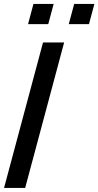

<svg xmlns="http://www.w3.org/2000/svg" viewBox="-62 -930 487 950"><path d="M76.7 -810.5H176.7L203.5 -910.5H103.5ZM278.2 -810.5H378.2L405 -910.5H305ZM-42 0H62.5L255.4 -720H150.9Z"/></svg>

Font: Manrope
Style: SemiBoldItalic
Weight: 600
Italic angle: -15°
Designer: Mikhail Sharanda
Foundry: Mikhail Sharanda
Version: Version 4.502;hotconv 1.0.109;makeotfexe 2.5.65596